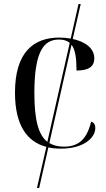

<svg xmlns="http://www.w3.org/2000/svg" viewBox="-20 -734 532 961"><path d="M165 207H176L222 4C242 8 263 10 285 10C400 10 457 -45 457 -93C457 -111 449 -122 436 -125C413 -29 366 0 300 0C271 0 247 -6 227 -18L338 -510C357 -485 363 -443 363 -381C420 -381 452 -398 452 -442C452 -495 403 -526 344 -539L384 -714H373L334 -541C315 -544 296 -546 277 -546C151 -546 55 -476 55 -270C55 -106 116 -24 212 1ZM152 -269C152 -482 202 -536 275 -536C298 -536 316 -531 329 -519L217 -24C172 -59 152 -135 152 -269Z"/></svg>

Font: Noto Serif Display
Style: Regular
Weight: 400
Designer: Monotype Design Team
Foundry: Monotype Imaging Inc.
Version: Version 2.009